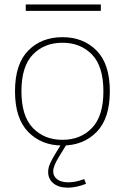

<svg xmlns="http://www.w3.org/2000/svg" viewBox="-20 -657 568 874"><path d="M439 -636.7H97.2V-607.4H439ZM363.3 158.2Q324.7 172.9 290.5 172.9Q259.3 172.9 240.7 159.4Q222.2 146 222.2 123Q222.2 110.4 228.8 94.2Q235.4 78.1 249 55.7L283.2 0L282.2 -1L258.3 -6.3V0L231.9 43Q218.3 64.9 208.7 85.7Q199.2 106.4 199.2 125.5Q199.2 158.2 223.4 177.7Q247.6 197.3 288.1 197.3Q326.7 197.3 371.6 179.7ZM264.2 -462.4Q346.7 -462.4 398.7 -408.7Q450.7 -355 450.7 -241.7Q450.7 -128.4 398.7 -74.5Q346.7 -20.5 264.2 -20.5Q181.6 -20.5 129.6 -74.5Q77.6 -128.4 77.6 -241.7Q77.6 -355 129.6 -408.7Q181.6 -462.4 264.2 -462.4ZM264.2 -487.8Q168.9 -487.8 108.6 -426.8Q48.3 -365.7 48.3 -241.7Q48.3 -117.7 108.6 -56.2Q168.9 5.4 264.2 5.4Q359.4 5.4 419.7 -56.2Q480 -117.7 480 -241.7Q480 -365.7 419.7 -426.8Q359.4 -487.8 264.2 -487.8Z"/></svg>

Font: Estedad VF
Style: Regular
Weight: 100
Designer: Amin Abedi
Version: Version 7.3